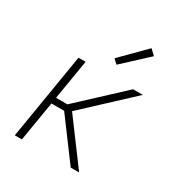

<svg xmlns="http://www.w3.org/2000/svg" viewBox="-176 -882 952 1008"><g transform="rotate(30 300.0 -377.5)"><path d="M58 0 144 -520H187L147 -279H216L475 -520H534L255 -260L448 0H397L218 -241H141L101 0ZM335 -588 309 -612 451 -755 483 -725Z"/></g></svg>

Font: Iosevka Aile Extralight
Style: Italic
Weight: 200
Italic angle: -9°
Designer: Belleve Invis
Foundry: Belleve Invis
Version: Version 31.1.0; ttfautohint (v1.8.4)